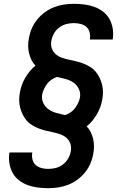

<svg xmlns="http://www.w3.org/2000/svg" viewBox="-20 -843 640 1006"><path d="M233 143Q205 143 177.5 139.5Q150 136 125.5 127Q101 118 80 102Q59 86 46.5 63.5Q34 41 29.5 14Q25 -13 29 -40L30 -44H149V-42Q146 -24 150.5 -6.5Q155 11 167.5 22Q180 33 197.5 37.5Q215 42 233 42Q253 42 272.5 37Q292 32 309.5 19Q327 6 337.5 -13Q348 -32 351 -51Q355 -72 348.5 -90.5Q342 -109 328 -121Q314 -133 295.5 -139.5Q277 -146 257.5 -150Q238 -154 219.5 -158.5Q201 -163 183 -170Q165 -177 148.5 -187Q132 -197 120 -211Q108 -225 99.5 -242Q91 -259 86 -277.5Q81 -296 80.5 -316Q80 -336 84 -357Q87 -376 94 -396Q101 -416 111.5 -434Q122 -452 135.5 -469Q149 -486 166 -499Q153 -512 145 -528.5Q137 -545 132.5 -563Q128 -581 127.5 -600.5Q127 -620 131 -640Q135 -666 145.5 -691.5Q156 -717 173.5 -739Q191 -761 214 -778Q237 -795 262.5 -805Q288 -815 314.5 -819Q341 -823 367 -823Q395 -823 422.5 -819.5Q450 -816 474.5 -807Q499 -798 520 -782Q541 -766 553.5 -743.5Q566 -721 570.5 -694Q575 -667 571 -640L570 -636H451V-638Q454 -656 449.5 -673.5Q445 -691 432.5 -702Q420 -713 402.5 -717.5Q385 -722 367 -722Q347 -722 327.5 -717Q308 -712 290.5 -699Q273 -686 262.5 -667Q252 -648 249 -629Q245 -608 251.5 -589.5Q258 -571 272 -559Q286 -547 304.5 -540.5Q323 -534 342.5 -530Q362 -526 380.5 -521.5Q399 -517 417 -510Q435 -503 451.5 -493Q468 -483 480 -469Q492 -455 500.5 -438Q509 -421 514 -402.5Q519 -384 519.5 -364Q520 -344 516 -323Q513 -304 506 -284Q499 -264 488.5 -246Q478 -228 464.5 -211Q451 -194 434 -181Q447 -168 455 -151.5Q463 -135 467.5 -117Q472 -99 472.5 -79.5Q473 -60 469 -40Q465 -14 454.5 11.5Q444 37 426.5 59Q409 81 386 98Q363 115 337.5 125Q312 135 285.5 139Q259 143 233 143ZM321 -240Q336 -245 349.5 -254Q363 -263 372.5 -275.5Q382 -288 389 -302.5Q396 -317 399 -332Q403 -356 393 -377Q383 -398 364.5 -410.5Q346 -423 324 -429Q302 -435 279 -440Q264 -435 250.5 -426Q237 -417 227.5 -404.5Q218 -392 211 -377.5Q204 -363 201 -348Q197 -324 207 -303Q217 -282 235.5 -269.5Q254 -257 276 -251Q298 -245 321 -240Z"/></svg>

Font: Iosevka Aile
Style: Bold Italic
Weight: 700
Italic angle: -9°
Designer: Belleve Invis
Foundry: Belleve Invis
Version: Version 28.0.1; ttfautohint (v1.8.4)